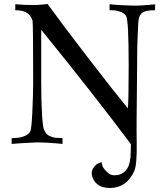

<svg xmlns="http://www.w3.org/2000/svg" viewBox="-20 -716 805 955"><path d="M752 -695 751 -665Q701 -666 684 -649Q678 -643 674.5 -636Q671 -629 669.5 -618Q668 -607 667.5 -598.5Q667 -590 666.5 -573Q666 -556 665 -546Q662 -500 662 -389Q662 -372 661 -280Q660 -188 659.5 -122.5Q659 -57 660 -8Q662 105 647 137Q608 219 527 219Q460 219 440 166Q431 141 442.5 122Q454 103 470 96L485 90Q488 109 494 118.5Q500 128 516 143Q536 161 569 154Q597 147 614 121Q621 109 624.5 93Q628 77 629 67Q630 57 630.5 33Q631 9 631 1Q455 -235 185 -568V-306Q185 -210 189 -148Q189 -143 190 -131Q191 -119 191.5 -115Q192 -111 193 -101.5Q194 -92 194.5 -88.5Q195 -85 196.5 -78.5Q198 -72 200 -68.5Q202 -65 204.5 -60.5Q207 -56 210 -52Q219 -42 234 -36.5Q249 -31 258.5 -30.5Q268 -30 291 -29V0Q282 -1 267 -2.5Q252 -4 219 -6Q186 -8 167 -8Q61 -3 38 0V-29Q107 -29 129 -59Q137 -70 141 -162Q145 -254 145 -304Q145 -584 142 -613Q132 -644 107 -656Q87 -665 56 -665V-695Q96 -691 149 -691H154Q159 -691 167.5 -691.5Q176 -692 185.5 -693Q195 -694 204 -694.5Q213 -695 217 -696Q283 -604 413 -435Q543 -266 616 -177Q620 -213 620 -390Q620 -618 607 -637Q598 -651 577.5 -658Q557 -665 541 -665H525V-695Q564 -690 643 -688Q652 -688 662.5 -688Q673 -688 683.5 -689Q694 -690 704.5 -690.5Q715 -691 723.5 -692Q732 -693 738.5 -693.5Q745 -694 748 -694Z"/></svg>

Font: GFS Artemisia
Style: Regular
Weight: 400
Designer: Takis Katsoulidis and George D. Matthiopoulos
Foundry: Takis Katsoulidis and George D. Matthiopoulos
Version: Version 1.0